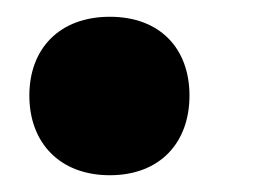

<svg xmlns="http://www.w3.org/2000/svg" viewBox="-20 -203 309 229"><path d="M111 6C171 6 206 -33 206 -89C206 -145 171 -183 111 -183C51 -183 15 -145 15 -89C15 -33 51 6 111 6Z"/></svg>

Font: SN Pro Heavy
Style: Italic
Weight: 800
Italic angle: -9°
Designer: Tobias Whetton
Foundry: Supernotes
Version: Version 1.001;Glyphs 3.2 (3249)